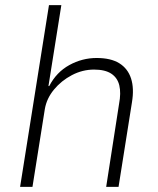

<svg xmlns="http://www.w3.org/2000/svg" viewBox="-20 -725 614 745"><path d="M58 0 170 -705H218L168 -391H171Q199 -445 249 -472.5Q299 -500 355 -500Q410 -500 443 -479.5Q476 -459 488.5 -420.5Q501 -382 492 -328L440 0H392L442 -322Q450 -364 443 -393.5Q436 -423 412 -439Q388 -455 345 -455Q300 -455 259 -433.5Q218 -412 189.5 -377.5Q161 -343 154 -302L106 0Z"/></svg>

Font: Nunito Sans 7pt SemiCondensed ExtraLight
Style: Italic
Weight: 250
Width: 4
Italic angle: -9°
Designer: Vernon Adams
Foundry: Vernon Adams
Version: Version 3.101;gftools[0.9.27]